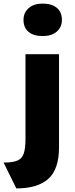

<svg xmlns="http://www.w3.org/2000/svg" viewBox="-62 -835 420 1070"><path d="M176 -634Q125 -634 97 -657.5Q69 -681 69 -724Q69 -764 97.5 -789.5Q126 -815 176 -815Q226 -815 254.5 -791.5Q283 -768 283 -724Q283 -684 254.5 -659Q226 -634 176 -634ZM29 215 -42 71Q7 71 33.5 60.5Q60 50 70 21.5Q80 -7 80 -59V-533H267V-15Q267 109 207 162Q147 215 29 215Z"/></svg>

Font: Lexend ExtraBold
Style: Regular
Weight: 800
Designer: Bonnie Shaver-Troup, Thomas Jockin
Foundry: Lexend
Version: Version 1.007; ttfautohint (v1.8.3)